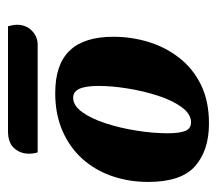

<svg xmlns="http://www.w3.org/2000/svg" viewBox="-52 -662 555 492"><g transform="rotate(90 226.0 -416.5)"><path d="M219.3 -280Q145.3 -280 110 -317.2Q74.7 -354.3 74.7 -429Q74.7 -475.3 88 -519Q101.3 -562.7 128.7 -597.8Q156 -633 197.8 -653.5Q239.7 -674 297 -674Q365.7 -674 406.2 -638.5Q446.7 -603 446.7 -518.3Q446.7 -467.7 431.2 -424Q415.7 -380.3 386.2 -348.2Q356.7 -316 314.5 -298Q272.3 -280 219.3 -280ZM47.7 -159Q46.7 -164.7 45.3 -169.8Q44 -175 44 -182.3Q44 -205 59 -220Q74 -235 95.3 -235H371Q372.7 -229.7 373.5 -224.2Q374.3 -218.7 374.3 -212.3Q374.3 -190.7 360.3 -174.8Q346.3 -159 316.3 -159ZM231 -326Q251 -326 267.7 -349Q284.3 -372 296.5 -409.3Q308.7 -446.7 315.3 -488.7Q322 -530.7 322 -568.7Q322 -597.7 316.2 -612.8Q310.3 -628 293.7 -628Q272.7 -628 255.2 -604.2Q237.7 -580.3 225.7 -543.2Q213.7 -506 207.2 -465.5Q200.7 -425 200.7 -391.7Q200.7 -357.3 208.2 -341.7Q215.7 -326 231 -326Z"/></g></svg>

Font: Sansita Swashed Light
Style: Regular
Weight: 300
Designer: Pablo Cosgaya
Foundry: Omnibus-Type
Version: Version 1.003